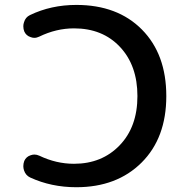

<svg xmlns="http://www.w3.org/2000/svg" viewBox="-20 -784 739 792"><path d="M285.2 -667Q211.9 -667 141.6 -632.8Q131.8 -627.9 121.1 -627.9Q114.3 -627.9 106.4 -630.9Q87.9 -636.7 80.1 -654.3Q76.2 -664.1 76.2 -675.8Q76.2 -684.6 79.1 -692.4Q85 -712.9 103.5 -721.7Q190.4 -763.7 294.9 -763.7Q464.8 -763.7 565.4 -662.1Q666 -560.5 666 -387.7Q666 -214.8 564 -113.3Q461.9 -11.7 294.9 -11.7Q191.4 -11.7 104.5 -51.8Q85.9 -60.5 79.1 -81.1Q76.2 -89.8 76.2 -98.6Q76.2 -109.4 80.1 -120.1Q87.9 -137.7 106.4 -143.6Q114.3 -146.5 122.1 -146.5Q131.8 -146.5 142.6 -141.6Q211.9 -108.4 285.2 -108.4Q400.4 -108.4 473.6 -184.6Q546.9 -260.7 546.9 -387.7Q546.9 -513.7 475.1 -590.3Q403.3 -667 285.2 -667Z"/></svg>

Font: Gen Jyuu Gothic Medium
Style: Regular
Weight: 500
Designer: [Source Han Sans]
Ryoko NISHIZUKA  (kana & ideographs); Paul D. Hunt (Latin, Greek & Cyrillic); Wenlong ZHANG  (bopomofo
Version: Version 1.002.20150607